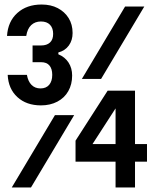

<svg xmlns="http://www.w3.org/2000/svg" viewBox="-20 -829 690 849"><path d="M618 -800 427 -480H342L533 -800ZM308 -320 117 0H32L223 -320ZM299 -495Q299 -456 282 -426Q265 -396 233.5 -379.5Q202 -363 161 -363Q97 -363 57 -399.5Q17 -436 14 -498H99Q104 -469 119.5 -453.5Q135 -438 159 -438Q184 -438 197.5 -454Q211 -470 211 -498Q211 -525 198.5 -539.5Q186 -554 162 -554H124V-628H162Q187 -628 201 -641Q215 -654 215 -679Q215 -705 201 -719.5Q187 -734 161 -734Q135 -734 118 -718Q101 -702 96 -670H11Q15 -734 56.5 -771.5Q98 -809 164 -809Q205 -809 235.5 -793Q266 -777 283.5 -749Q301 -721 301 -683Q301 -651 284.5 -628Q268 -605 238 -597V-589Q267 -577 283 -552.5Q299 -528 299 -495ZM577 -428V-192H630V-114H577V0H491V-114H314V-207L456 -428ZM371 -164 347 -192H491V-424H539Z"/></svg>

Font: Martian Mono SemiCondensed
Style: Regular
Weight: 400
Width: 4
Designer: Roman Shamin
Foundry: Evil Martians
Version: Version 1.000